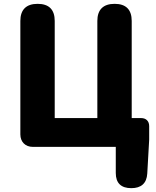

<svg xmlns="http://www.w3.org/2000/svg" viewBox="-20 -765 810 1000"><path d="M86 -372V-65C86 -26 112 0 151 0H334H583V136C583 189 611 215 664 215C715 215 744 190 747 139L757 -38V-108C757 -134 741 -150 715 -150H666V-656C666 -715 636 -745 577 -745C518 -745 487 -715 487 -656V-150H265V-656C265 -715 235 -745 176 -745C117 -745 86 -715 86 -656Z"/></svg>

Font: GenSenRounded2 TW H
Style: Regular
Weight: 900
Version: Version 2.100;PS 2.1;hotconv 16.6.51;makeotf.lib2.5.65220 DE